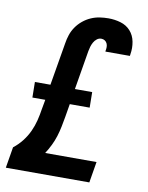

<svg xmlns="http://www.w3.org/2000/svg" viewBox="-84 -804 668 865"><g transform="rotate(10 250.0 -371.5)"><path d="M3 0 19 -96Q42 -114 59.5 -136.5Q77 -159 88.5 -184Q100 -209 106.5 -235Q113 -261 117 -288L125 -332H66L65 -403H136L169 -598Q172 -618 178.5 -637.5Q185 -657 197 -674.5Q209 -692 226 -706Q243 -720 262.5 -728.5Q282 -737 302 -740Q322 -743 342 -743Q371 -743 398 -735Q425 -727 443 -707Q461 -687 466.5 -658.5Q472 -630 467 -601L466 -593H354V-596Q356 -605 356 -614Q356 -623 352.5 -630.5Q349 -638 342 -642.5Q335 -647 326 -647Q315 -647 306 -640Q297 -633 291.5 -623Q286 -613 283 -603Q280 -593 278 -582L248 -403H327L328 -332H237L227 -272Q223 -249 218.5 -226.5Q214 -204 207 -181.5Q200 -159 189.5 -137.5Q179 -116 166 -96H401L385 0Z"/></g></svg>

Font: Iosevka Web
Style: Bold Italic
Weight: 700
Italic angle: -9°
Monospace: yes
Designer: Belleve Invis
Foundry: Belleve Invis
Version: Version 28.0.3; ttfautohint (v1.8.3)